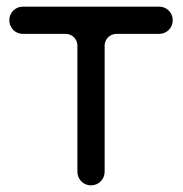

<svg xmlns="http://www.w3.org/2000/svg" viewBox="-20 -557 550 578"><path d="M295 -420C295 -439 311 -455 330 -455H459C482 -455 500 -473 500 -496C500 -519 482 -537 459 -537H49C26 -537 8 -519 8 -496C8 -473 26 -455 49 -455H178C197 -455 213 -439 213 -420V-40C213 -17 231 1 254 1C277 1 295 -17 295 -40Z"/></svg>

Font: Fabada
Style: Regular
Weight: 400
Designer: deFharo
Foundry: deFharo.com
Version: Version 4.000 2011 initial release